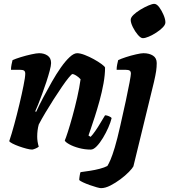

<svg xmlns="http://www.w3.org/2000/svg" viewBox="-20 -776 878 996"><path d="M147 0Q136 0 117 -5Q98 -10 78.5 -17Q59 -24 44.5 -31.5Q30 -39 28 -44Q40 -79 54 -130.5Q68 -182 81 -236.5Q94 -291 102 -332Q111 -376 111 -394Q111 -405 105 -409.5Q99 -414 82 -414H37Q37 -428 40 -442Q43 -456 45 -464Q60 -471 87.5 -479.5Q115 -488 142.5 -494Q170 -500 183 -500Q209 -500 227 -487.5Q245 -475 245 -449Q245 -436 238 -409.5Q231 -383 220.5 -351Q210 -319 198.5 -288Q187 -257 177.5 -233Q168 -209 163 -199L167 -195Q183 -230 204.5 -270.5Q226 -311 249 -351.5Q272 -392 295.5 -425.5Q319 -459 341 -479.5Q363 -500 380 -500Q396 -500 419.5 -491Q443 -482 466.5 -469Q490 -456 507 -443.5Q524 -431 525 -425Q525 -388 517 -343.5Q509 -299 496.5 -253.5Q484 -208 471.5 -169.5Q459 -131 450 -105Q441 -79 439 -73L450 -66Q460 -76 474 -96Q488 -116 501.5 -139Q515 -162 525 -178Q534 -178 545.5 -173Q557 -168 559 -163Q554 -142 542 -114.5Q530 -87 514 -60.5Q498 -34 481.5 -17Q465 0 451 0Q420 0 390 -8Q360 -16 339.5 -27.5Q319 -39 316 -47Q321 -58 332 -92Q343 -126 356 -173Q369 -220 380.5 -270.5Q392 -321 398 -365Q387 -377 374.5 -384.5Q362 -392 356 -392Q352 -392 337 -374Q322 -356 301.5 -326Q281 -296 258.5 -261Q236 -226 215.5 -191.5Q195 -157 181 -130Q173 -101 173 -67Q173 -42 181 -15Q175 -10 164.5 -5.5Q154 -1 147 0ZM504 200Q498 200 481.5 195.5Q465 191 445.5 184Q426 177 411 170Q396 163 391 158Q391 150 393.5 134.5Q396 119 398 117Q420 114 446.5 110Q473 106 497.5 99.5Q522 93 537 85Q544 74 553.5 52Q563 30 575.5 -11.5Q588 -53 604 -124Q620 -194 632.5 -252Q645 -310 652 -348Q659 -386 659 -394Q659 -405 653 -409.5Q647 -414 630 -414H585Q585 -428 588 -442Q591 -456 593 -464Q607 -471 633 -479.5Q659 -488 685.5 -494Q712 -500 724 -500Q754 -500 773.5 -487.5Q793 -475 793 -449Q793 -428 790 -407.5Q787 -387 779 -352L672 87Q667 97 648.5 116Q630 135 604.5 154Q579 173 552.5 186.5Q526 200 504 200ZM721 -578Q710 -578 695 -595.5Q680 -613 669 -635.5Q658 -658 658 -673Q658 -685 672.5 -699Q687 -713 708.5 -726Q730 -739 750 -747.5Q770 -756 780 -756Q793 -756 806 -738.5Q819 -721 828.5 -698.5Q838 -676 838 -660Q838 -648 824.5 -634Q811 -620 791 -607Q771 -594 752 -586Q733 -578 721 -578Z"/></svg>

Font: Texturina 72pt 72pt Black
Style: Italic
Weight: 900
Italic angle: -11°
Designer: Guillermo Torres Carreño
Foundry: Omnibus-Type
Version: Version 1.002; ttfautohint (v1.8.3)